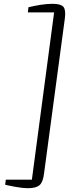

<svg xmlns="http://www.w3.org/2000/svg" viewBox="-20 -851 399 1006"><path d="M255.5 -831Q298.5 -831 312 -815.5Q325.5 -800 320 -756L210.5 60Q205 104.5 186.5 119.8Q168 135 127 135Q111.5 135 94.2 133Q77 131 60.5 128Q44 125 30 122Q16 119 7 117L10.5 90.5H147L263.5 -786H126L129 -813Q159.5 -820.5 192.8 -825.8Q226 -831 255.5 -831Z"/></svg>

Font: Merriweather 96pt Light
Style: Italic
Weight: 300
Italic angle: -7.8°
Version: Version 2.101